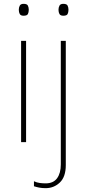

<svg xmlns="http://www.w3.org/2000/svg" viewBox="-20 -741 454 1001"><path d="M103 -721Q121 -721 125.5 -711.5Q130 -702 130 -690Q130 -677 125.5 -668Q121 -659 103 -659Q88 -659 83 -668Q78 -677 78 -690Q78 -702 83 -711.5Q88 -721 103 -721ZM116 -528V0H90V-528ZM285 -690Q285 -702 290 -711.5Q295 -721 310 -721Q328 -721 332.5 -711.5Q337 -702 337 -690Q337 -677 332.5 -668Q328 -659 310 -659Q295 -659 290 -668Q285 -677 285 -690ZM218 240Q199 240 184 237Q169 234 157 230V204Q172 211 187.5 213Q203 215 218 215Q258 215 277.5 188.5Q297 162 297 116V-528H323V120Q323 181 292 210.5Q261 240 218 240Z"/></svg>

Font: Noto Sans Tamil Thin
Style: Regular
Weight: 100
Designer: Jelle Bosma - Monotype Design Team
Foundry: Monotype Imaging Inc.
Version: Version 2.004; ttfautohint (v1.8.4.7-5d5b)